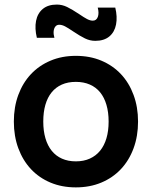

<svg xmlns="http://www.w3.org/2000/svg" viewBox="-20 -797 658 832"><path d="M392.8 -620Q369.8 -620 348.2 -630.5Q326.6 -641 296.7 -661.1Q275.1 -675.8 261.8 -682.8Q248.5 -689.7 236.8 -689.7Q226.2 -689.7 220 -682.1Q213.8 -674.5 212.5 -661.6Q211.3 -648.7 215.7 -633.3H139.7Q129.9 -673.8 136.2 -706.5Q142.6 -739.2 165.4 -758.2Q188.2 -777.2 226.2 -777.2Q249.3 -777.2 270.9 -766.7Q292.5 -756.2 322.6 -736.1Q344.2 -721.3 357.4 -714.4Q370.7 -707.5 382.3 -707.5Q397.8 -707.5 403.9 -723.7Q409.9 -739.9 403.5 -764.2H479.5Q489.2 -723.8 482.9 -691Q476.6 -658.1 453.8 -639Q430.9 -620 392.8 -620ZM308.7 15Q369.4 15 419 -5.8Q468.5 -26.5 504 -64.2Q539.4 -101.9 558.8 -154.5Q578.2 -207 578.2 -270.2Q578.2 -333.1 558.8 -385.5Q539.5 -438 504.1 -475.7Q468.7 -513.4 419.1 -534.2Q369.6 -555 308.7 -555Q248.4 -555 198.9 -534.1Q149.3 -513.2 114.1 -475.7Q78.8 -438.2 59.4 -385.8Q40 -333.3 40 -270.2Q40 -207.2 59.3 -154.7Q78.7 -102.2 113.9 -64.4Q149.2 -26.6 198.7 -5.8Q248.2 15 308.7 15ZM308.7 -97.8Q274.9 -97.8 248.6 -109.5Q222.3 -121.2 204.3 -143.4Q186.3 -165.6 176.9 -197.7Q167.5 -229.8 167.5 -270.2Q167.5 -310.8 176.6 -342.7Q185.8 -374.7 203.7 -396.7Q221.6 -418.8 247.9 -430.5Q274.2 -442.2 308.7 -442.2Q342.9 -442.2 369.5 -430.5Q396 -418.9 414 -396.8Q431.9 -374.7 441.3 -342.6Q450.7 -310.6 450.7 -270.2Q450.7 -229.8 441.3 -198Q431.9 -166.2 413.8 -143.9Q395.7 -121.7 369.3 -109.8Q343 -97.8 308.7 -97.8Z"/></svg>

Font: Vela Sans GX ExtLt
Style: Regular
Weight: 200
Designer: Principal design: Mikhail Sharanda - project Manrope.
Design modification: Ravid Balaliev
Foundry: Mikhail Sharanda
Version: Version 1.001